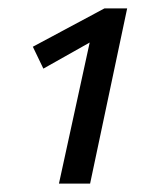

<svg xmlns="http://www.w3.org/2000/svg" viewBox="-20 -436 363 456"><path d="M282 -416 194 0H120L193 -335L83 -273L58 -325L228 -416Z"/></svg>

Font: Ysabeau Medium
Style: Italic
Weight: 500
Italic angle: -12°
Designer: Christian Thalmann (Catharsis Fonts)
Version: Version 0.003